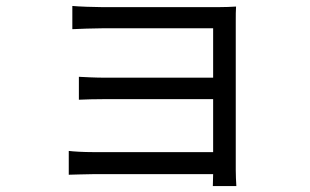

<svg xmlns="http://www.w3.org/2000/svg" viewBox="-20 -569 1040 645"><path d="M211 -62V18C227 18 262 16 294 16H696L695 56H774C773 42 772 18 772 2C772 -83 772 -460 772 -496C772 -515 772 -536 773 -547C760 -546 734 -545 712 -545C630 -545 381 -545 325 -545C299 -545 242 -547 223 -549V-471C241 -472 299 -474 325 -474C380 -474 662 -474 696 -474V-308H334C300 -308 264 -310 245 -311V-234C265 -235 300 -236 335 -236H696V-58H293C259 -58 227 -60 211 -62Z"/></svg>

Font: Noto Sans KR
Style: Regular
Weight: 400
Designer: Ryoko NISHIZUKA 西塚涼子 (kana, bopomofo & ideographs); Paul D. Hunt (Latin, Greek & Cyrillic); Sandoll Communications 산돌커뮤니
Foundry: Adobe
Version: Version 2.004;hotconv 1.0.118;makeotfexe 2.5.65603